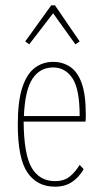

<svg xmlns="http://www.w3.org/2000/svg" viewBox="-20 -693 390 723"><path d="M187 10Q120 10 83.5 -43Q47 -96 47 -225Q47 -312 64 -363.5Q81 -415 111 -437.5Q141 -460 180 -460Q216 -460 244 -441.5Q272 -423 287.5 -380Q303 -337 303 -264Q303 -255 303 -249Q303 -243 302 -235H69Q70 -111 99.5 -61Q129 -11 187 -11Q222 -11 243 -28.5Q264 -46 280 -72L295 -56Q278 -26 251.5 -8Q225 10 187 10ZM70 -256H280Q280 -357 253 -398Q226 -439 180 -439Q130 -439 102 -396Q74 -353 70 -256ZM90 -526 75 -537 173 -673H187L280 -537L264 -526L180 -643Z"/></svg>

Font: Inconsolata ExtraCondensed ExtraLight
Style: Regular
Weight: 200
Width: 2
Monospace: yes
Designer: Raph Levien, Cyreal, Brenton Simpson
Foundry: Raph Levien, Cyreal, Google
Version: Version 3.001; ttfautohint (v1.8.2.53-6de2)